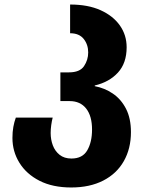

<svg xmlns="http://www.w3.org/2000/svg" viewBox="-20 -579 639 849"><path d="M295 250Q213 250 155 220.5Q97 191 66 141Q35 91 35 31Q35 4 39 -18Q43 -40 50 -59H213Q209 -44 206.5 -25.5Q204 -7 204 9Q204 38 213.5 63.5Q223 89 243.5 105.5Q264 122 296 122Q345 122 366 85.5Q387 49 387 -6Q387 -66 361 -99Q335 -132 288 -132H247V-259H285Q333 -259 351.5 -286.5Q370 -314 370 -347Q370 -382 350 -407Q330 -432 290 -432V-559Q369 -559 424.5 -534Q480 -509 510 -466.5Q540 -424 540 -370Q540 -300 501.5 -258Q463 -216 399 -201V-198Q442 -190 478.5 -165.5Q515 -141 537 -98.5Q559 -56 559 5Q559 78 527.5 133.5Q496 189 436.5 219.5Q377 250 295 250Z"/></svg>

Font: Noto Sans Georgian ExtraBold
Style: Regular
Weight: 800
Designer: Monotype Design Team, Akaki Razmadze
Foundry: Google LLC
Version: Version 2.005; ttfautohint (v1.8.4.7-5d5b)